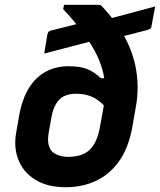

<svg xmlns="http://www.w3.org/2000/svg" viewBox="-20 -771 669 803"><path d="M629 -744Q625 -724 621.5 -704Q618 -684 614 -664Q614 -659 612 -655.5Q610 -652 607 -650Q604 -648 598 -646L462 -611Q451 -608 436.5 -608Q422 -608 407 -607.5Q392 -607 379 -603L165 -547Q168 -568 171.5 -587Q175 -606 178 -626Q180 -635 183.5 -638.5Q187 -642 196 -644L332 -678Q350 -683 365 -683.5Q380 -684 393 -684Q406 -684 416 -687ZM267 -494Q318 -494 347.5 -481Q377 -468 402 -444H446L423 -321Q397 -351 367.5 -365Q338 -379 299 -379Q267 -379 246.5 -368Q226 -357 213.5 -335Q201 -313 195 -280L184 -218Q181 -201 181 -186.5Q181 -172 185 -160Q189 -148 196 -139Q207 -128 224.5 -121.5Q242 -115 267 -115Q302 -115 328 -126.5Q354 -138 370.5 -163Q387 -188 396 -229L413 -323Q421 -367 419.5 -406.5Q418 -446 407 -484Q396 -522 374.5 -561Q353 -600 321 -642.5Q289 -685 244 -733L248 -751Q284 -751 318.5 -751Q353 -751 389 -751Q395 -751 399 -750Q403 -749 408 -743Q446 -702 474 -661Q502 -620 520 -578Q538 -536 546.5 -494.5Q555 -453 555.5 -410Q556 -367 548 -323L532 -232Q516 -150 477.5 -96Q439 -42 382 -15Q325 12 255 12Q179 12 129 -18.5Q79 -49 58 -100Q37 -151 47 -212L61 -293Q74 -360 102 -404.5Q130 -449 172 -471.5Q214 -494 267 -494Z"/></svg>

Font: RecMonoLinear Nerd Font Mono
Style: Bold Italic
Weight: 700
Italic angle: -10°
Monospace: yes
Version: Version 1.085; ttfautohint (v1.8.4.7-5d5b);Nerd Fonts 3.2.1